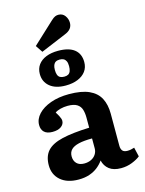

<svg xmlns="http://www.w3.org/2000/svg" viewBox="-152 -1141 941 1244"><g transform="rotate(-15 319.0 -519.0)"><path d="M217 14Q141 14 97 -24Q53 -62 53 -125Q53 -185.5 84.7 -220.8Q116.5 -256 186.2 -272.5Q256 -289 369 -293V-361Q369 -391.5 361.7 -415Q354.5 -438.5 333.3 -452.2Q312 -466 270.5 -466Q245 -466 221.8 -460Q198.5 -454 185 -444Q195 -428.5 201 -416.7Q207 -405 209.8 -396.5Q212.5 -388 212.5 -382Q212.5 -358.5 191.5 -343.2Q170.5 -328 133.5 -328Q97 -328 78.5 -345.2Q60 -362.5 60 -393Q60 -433 90.5 -465.7Q121 -498.5 174.8 -517.8Q228.5 -537 297.5 -537Q381.5 -537 432 -514.3Q482.5 -491.5 505 -448.5Q527.5 -405.5 527.5 -345V-129Q527.5 -108.5 537 -96.3Q546.5 -84 570 -84Q583 -84 594 -86.3Q605 -88.5 617 -92.5L631.5 -30.5Q611.5 -14 576.5 0Q541.5 14 502 14Q451.5 14 422.8 -8.5Q394 -31 385.5 -68.5Q369.5 -45.5 346 -26.8Q322.5 -8 290.5 3Q258.5 14 217 14ZM279 -77Q305 -77 325.3 -86.8Q345.5 -96.5 357.2 -114.3Q369 -132 369 -154.5V-221Q314 -221 279.3 -212.7Q244.5 -204.5 227.8 -187.5Q211 -170.5 211 -142.5Q211 -113 228.5 -95Q246 -77 279 -77ZM294 -596Q226 -596 188 -627.5Q150 -659 150 -711.5Q150 -747.5 169 -773.3Q188 -799 222.3 -812.8Q256.5 -826.5 302.5 -826.5Q375 -826.5 411.8 -797Q448.5 -767.5 448.5 -712.5Q448.5 -676.5 429.3 -650.5Q410 -624.5 375.3 -610.3Q340.5 -596 294 -596ZM299.5 -654Q316 -654 326.3 -660Q336.5 -666 341.5 -679.3Q346.5 -692.5 346.5 -712Q346.5 -733 340.8 -745.3Q335 -757.5 324.5 -763.3Q314 -769 298 -769Q281.5 -769 271.3 -762.8Q261 -756.5 256 -744Q251 -731.5 251 -712Q251 -691.5 256 -678.5Q261 -665.5 271.8 -659.8Q282.5 -654 299.5 -654ZM203.5 -846.5 172 -893.5 316.5 -1028Q331.5 -1042 342.5 -1046.8Q353.5 -1051.5 364.5 -1051.5Q393 -1051.5 408.8 -1029.8Q424.5 -1008 424.5 -982.5Q424.5 -960.5 412.3 -944.3Q400 -928 372 -917Z"/></g></svg>

Font: Literata Variable Black
Style: Regular
Weight: 900
Designer: Latin by Veronika Burian and Jose Scaglione. Greek by Irene Vlachou. Cyrillic by Vera Evstafieva.
Foundry: TypeTogether
Version: Version 3.021